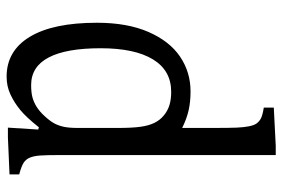

<svg xmlns="http://www.w3.org/2000/svg" viewBox="-160 -706 874 595"><g transform="rotate(90 277.5 -409.0)"><path d="M377 -628Q377 -683 376 -705Q375 -727 372 -742.5Q369 -758 363.5 -766Q358 -774 348.5 -779.5Q339 -785 314 -789V-820L432 -826H461V-158Q461 -114 462.5 -95Q464 -76 469 -64Q474 -52 484.5 -45Q495 -38 521 -31V-1L406 4H376L382 -90L375 -92Q344 -53 321.5 -34.5Q299 -16 273.5 -4Q248 8 218 8Q138 8 94.5 -64Q51 -136 51 -272Q51 -366 79.5 -431.5Q108 -497 156 -529.5Q204 -562 264 -562Q296 -562 322.5 -556Q349 -550 377 -536ZM377 -337Q377 -380 373.5 -406Q370 -432 361.5 -449.5Q353 -467 338.5 -479Q324 -491 306.5 -496.5Q289 -502 265 -502Q199 -502 164.5 -445.5Q130 -389 130 -283Q130 -177 158.5 -122.5Q187 -68 244 -68Q267 -68 282 -72Q297 -76 311.5 -85Q326 -94 341 -110.5Q356 -127 363 -140Q370 -153 373.5 -169.5Q377 -186 377 -213Z"/></g></svg>

Font: Myanglish
Style: Regular
Weight: 400
Designer: KyawKyaw ( MaYenGone)
Foundry: TattooFont3D
Version: Version 1.003 December 13, 2014